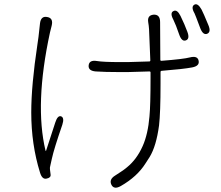

<svg xmlns="http://www.w3.org/2000/svg" viewBox="-20 -826 1040 903"><path d="M548 49Q516 67 504 43Q492 18 521 0L550 -19Q564 -28 577 -39Q623 -76 651 -139Q676 -195 683 -279Q688 -331 688 -458V-485Q688 -490 683 -490L580 -487Q562 -487 544 -487Q474 -487 430 -490Q394 -493 397 -519Q400 -545 436 -539Q465 -534 545 -534Q563 -534 581 -534L682 -537Q687 -537 687 -542L681 -688Q680 -705 677 -722Q672 -754 702 -757Q733 -759 733 -722L734 -545Q734 -540 739 -540Q843 -548 873 -556Q909 -565 914 -541Q920 -516 884 -509Q842 -501 741 -493Q735 -493 735 -487V-432Q735 -296 728 -236Q715 -139 684 -88Q674 -72 664 -57Q625 5 548 49ZM199 14Q178 19 168 -15Q127 -147 127 -297Q127 -425 156 -617Q159 -634 161 -652L168 -715Q172 -752 202 -746Q232 -741 223 -705Q219 -690 215 -673Q142 -336 194 -118Q195 -113 197 -118L240 -250Q251 -284 267 -279Q284 -273 273 -239Q234 -126 224 -80Q220 -62 216 -44Q214 -38 215 -29Q216 -20 218 -5Q220 10 199 14ZM854 -636Q835 -629 823 -663Q807 -710 795 -734Q778 -766 796 -774Q813 -783 829 -751Q849 -710 861 -677Q874 -643 854 -636ZM954 -667Q935 -660 922 -693Q897 -760 895 -763Q877 -794 894 -804Q910 -813 928 -781Q936 -766 960 -708Q974 -675 954 -667Z"/></svg>

Font: Resource Han Rounded CN Light
Style: Regular
Weight: 300
Designer: Cyano Hao (round all glyphs); Ryoko NISHIZUKA 西塚涼子 (kana, bopomofo & ideographs); Paul D. Hunt (Latin, Greek & Cyrillic)
Foundry: Cyano Hao
Version: 0.990